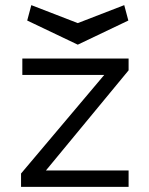

<svg xmlns="http://www.w3.org/2000/svg" viewBox="-20 -728 579 748"><path d="M283 -638 102 -708 86 -648 283 -554 480 -648 464 -708ZM62 -52V0H481V-64H159L481 -454V-500H67V-436H386Z"/></svg>

Font: LilGrotesk
Style: Regular
Weight: 400
Designer: Bastien Sozeau
Foundry: NBR — Bastien Sozeau
Version: Version 2.001